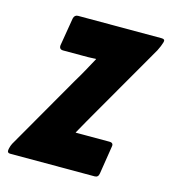

<svg xmlns="http://www.w3.org/2000/svg" viewBox="-95 -565 567 633"><g transform="rotate(15 188.5 -248.5)"><path d="M-4 0Q-14 0 -13 -10L-12 -16Q-10 -25 -6 -33L140 -287Q154 -310 165.5 -331Q177 -352 189 -374V-375Q171 -374 161 -374Q151 -374 139 -374H77Q63 -374 64 -388L80 -484Q83 -497 95 -497H380Q392 -497 390 -488L389 -484Q386 -473 377 -455L237 -212Q224 -190 212 -168.5Q200 -147 187 -124V-123Q198 -123 207.5 -123Q217 -123 228 -123H302Q317 -123 314 -109L299 -14Q297 0 285 0Z"/></g></svg>

Font: Sofia Sans Extra Condensed Black
Style: Italic
Weight: 900
Italic angle: -9°
Version: Version 4.100